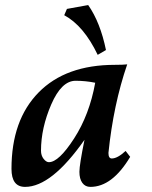

<svg xmlns="http://www.w3.org/2000/svg" viewBox="-20 -729 600 759"><path d="M173.3 -87.9Q212.4 -87.9 272.9 -181.6Q333.5 -275.4 356.4 -401.9Q318.4 -409.7 278.8 -409.7Q223.1 -409.7 182.6 -316.2Q142.1 -222.7 142.1 -133.3Q142.1 -114.3 152.3 -101.1Q162.6 -87.9 173.3 -87.9ZM337.4 9.8Q316.9 9.8 305.4 -6.1Q293.9 -22 293.9 -49.8Q293.9 -77.1 314 -176.3Q183.6 9.8 79.1 9.8Q25.4 9.8 25.4 -61.5Q25.4 -254.4 132.6 -363.5Q239.7 -472.7 434.6 -472.7Q467.3 -472.7 482.9 -474.6Q428.2 -315.4 408.7 -124.5Q408.7 -102.5 421.9 -102.5Q444.3 -102.5 476.6 -132.3L494.6 -108.9Q423.8 9.8 337.4 9.8ZM366.2 -512.2Q311 -627.4 233.9 -668.9L244.6 -693.8L328.6 -709Q376.5 -640.6 398.9 -531.2Z"/></svg>

Font: Kelvinch
Style: Bold Italic
Weight: 700
Italic angle: -10°
Designer: Paul James Miller
Foundry: High-Logic / Made with FontCreator
Version: Version 3.30 September 23, 2016